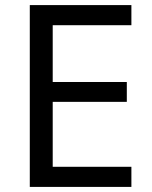

<svg xmlns="http://www.w3.org/2000/svg" viewBox="-20 -734 596 754"><path d="M496 0H97V-714H496V-635H187V-412H478V-334H187V-79H496Z"/></svg>

Font: Noto Sans Symbols 2
Style: Regular
Weight: 400
Designer: Monotype Design Team
Foundry: Monotype Imaging Inc.
Version: Version 2.008; ttfautohint (v1.8.4.7-5d5b)